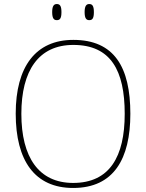

<svg xmlns="http://www.w3.org/2000/svg" viewBox="-20 -923 726 953"><path d="M423 -823C438 -823 446 -831 446 -863C446 -894 438 -903 423 -903C409 -903 400 -894 400 -863C400 -831 409 -823 423 -823ZM262 -823C277 -823 285 -831 285 -863C285 -894 277 -903 262 -903C248 -903 239 -894 239 -863C239 -831 248 -823 262 -823ZM343 10C545 10 627 -135 627 -358C627 -590 547 -725 344 -725C157 -725 58 -592 58 -359C58 -125 153 10 343 10ZM343 -15C172 -15 86 -143 86 -358C86 -573 172 -700 344 -700C530 -700 599 -573 599 -358C599 -145 524 -15 343 -15Z"/></svg>

Font: Noto Serif Georgian Thin
Style: Regular
Weight: 100
Designer: Monotype Design Team, Akaki Razmadze
Foundry: Google LLC
Version: Version 2.003